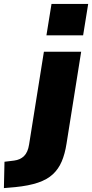

<svg xmlns="http://www.w3.org/2000/svg" viewBox="-123 -771 472 984"><path d="M115 -590 141 -751H329L303 -590ZM-103 193 -100 58 -51 52Q-19 48 0.5 28.5Q20 9 26 -30L102 -506H293L218 -35Q210 17 193.5 56Q177 95 148 122Q119 149 72 165Q25 181 -45 188Z"/></svg>

Font: Nunito Sans 7pt Black
Style: Italic
Weight: 900
Italic angle: -9°
Version: Version 3.101;gftools[0.9.27]